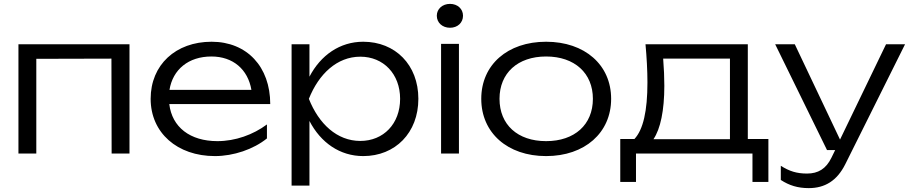

<svg xmlns="http://www.w3.org/2000/svg" viewBox="-20 -791 4682 989"><path d="M75 -563V0H167V-488L554 -489L555 0H647V-563Z M1087 13C1183 13 1286 -22 1355 -78V-150C1284 -97 1192 -64 1100 -64C959 -64 866 -136 852 -255H1372C1372 -447 1252 -576 1070 -576C885 -576 756 -457 756 -282C756 -107 893 13 1087 13ZM1069 -500C1180 -500 1257 -434 1275 -328H853C870 -433 951 -500 1069 -500Z M1482 165H1574V-168C1632 -56 1731 13 1851 13C2016 13 2135 -107 2135 -282C2135 -457 2016 -576 1851 -576C1731 -576 1632 -507 1574 -396V-563H1482ZM2041 -282C2041 -153 1955 -65 1836 -65C1716 -65 1622 -153 1571 -282C1622 -410 1716 -499 1836 -499C1955 -499 2041 -410 2041 -282Z M2252 0H2344V-565H2252ZM2298 -648C2337 -648 2365 -674 2365 -710C2365 -745 2337 -771 2298 -771C2259 -771 2230 -745 2230 -710C2230 -674 2259 -648 2298 -648Z M2793 13C2992 13 3128 -107 3128 -282C3128 -457 2992 -576 2793 -576C2594 -576 2459 -457 2459 -282C2459 -107 2594 13 2793 13ZM2793 -64C2646 -64 2553 -149 2553 -282C2553 -414 2646 -500 2793 -500C2940 -500 3034 -414 3034 -282C3034 -149 2940 -64 2793 -64Z M3305 -563C3311 -498 3315 -428 3315 -366C3315 -219 3293 -123 3248 -75H3175V146H3256V0H3856V146H3938V-75H3832V-563ZM3402 -349C3402 -391 3400 -439 3396 -489H3740V-74H3346C3382 -127 3402 -222 3402 -349Z M4146 178C4228 178 4291 141 4334 55L4642 -563H4544L4307 -72L4074 -563H3973L4240 -18H4282L4263 21C4235 79 4194 103 4137 103C4084 103 4046 91 4002 63V136C4045 164 4089 178 4146 178Z"/></svg>

Font: Bounded Light
Style: Regular
Weight: 300
Designer: Vlad Churkin
Version: Version 3.0